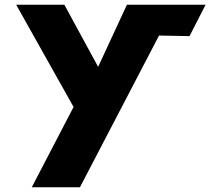

<svg xmlns="http://www.w3.org/2000/svg" viewBox="-20 -533 939 813"><path d="M653.4 -382.5 782.5 -380 850.5 -513H517.5L395.5 -250L252.5 -513H48.5L291.5 -80L114.5 260H318.5Z"/></svg>

Font: Sztylet
Style: Bd
Weight: 700
Foundry: Cannot Into Space Fonts, PlusOne Fonts
Version: Version 0.12